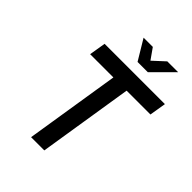

<svg xmlns="http://www.w3.org/2000/svg" viewBox="-258 -1061 1191 1191"><g transform="rotate(45 337.5 -465.0)"><path d="M290 -930H371L421 -859L498 -930H593L460 -797H370ZM128 -623 146 -732H675L657 -623H448L349 0H233L332 -623Z"/></g></svg>

Font: Exo
Style: DemiBoldItalic
Weight: 600
Designer: Natanael Gama
Version: Version 1